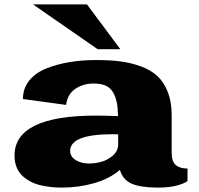

<svg xmlns="http://www.w3.org/2000/svg" viewBox="-20 -832 901 871"><path d="M422.9 -608.9 129.9 -812H374.5L525.9 -608.9ZM45.9 -126Q45.9 -307.6 415.5 -307.6Q458.5 -307.6 515.6 -305.2Q514.6 -342.8 509.5 -368.2Q504.4 -393.6 492.4 -413.8Q480.5 -434.1 459 -443.6Q437.5 -453.1 404.8 -453.1Q357.4 -453.1 321.8 -429Q286.1 -404.8 279.8 -356L84 -382.8Q84 -430.7 112.5 -466.3Q141.1 -502 190.2 -521.5Q239.3 -541 295.7 -550.3Q352.1 -559.6 416 -559.6Q478 -559.6 526.1 -553.5Q574.2 -547.4 619.4 -530.8Q664.6 -514.2 694.1 -486.8Q723.6 -459.5 741.2 -414.6Q758.8 -369.6 758.8 -309.6V-137.7Q758.8 -100.1 777.1 -83.7Q795.4 -67.4 830.6 -67.4V-11.2Q818.8 -0.5 783.9 9.3Q749 19 695.8 19Q619.1 19 578.4 1.7Q537.6 -15.6 523.9 -61.5Q477.5 -21 407 -1Q336.4 19 261.2 19Q235.8 19 212.6 16.6Q189.5 14.2 164.1 8.3Q138.7 2.4 118.2 -8.5Q97.7 -19.5 81.1 -34.9Q64.5 -50.3 55.2 -73.7Q45.9 -97.2 45.9 -126ZM298.3 -147.5Q298.3 -121.6 323.2 -106Q348.1 -90.3 384.3 -90.3Q411.6 -90.3 439 -97.7Q466.3 -105 490 -124.5Q513.7 -144 516.1 -172.9V-222.7Q507.3 -223.1 491.7 -223.1Q298.3 -223.1 298.3 -147.5Z"/></svg>

Font: Goblin
Style: Regular
Weight: 400
Designer: Riccardo De Franceschi
Foundry: Sorkin Type Co.
Version: Version 1.001